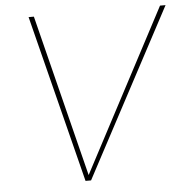

<svg xmlns="http://www.w3.org/2000/svg" viewBox="-51 -746 769 796"><g transform="rotate(-5 333.5 -348.5)"><path d="M273 0 97 -697H119L288 -23L644 -697H667L296 0Z"/></g></svg>

Font: Hanken Grotesk Thin
Style: Italic
Weight: 250
Italic angle: -8°
Designer: Alfredo Marco Pradil
Foundry: Hanken Design Co.
Version: Version 3.013